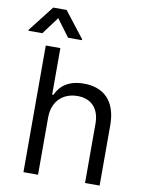

<svg xmlns="http://www.w3.org/2000/svg" viewBox="-135 -1016 826 1086"><g transform="rotate(10 278.5 -473.0)"><path d="M160.5 -328.1C160.5 -423.3 221.2 -477.3 304 -477.3C382.8 -477.3 430.4 -427.6 430.4 -340.9V0H514.2V-346.6C514.2 -486.9 439.6 -552.6 328.1 -552.6C242.2 -552.6 193.2 -516.7 167.6 -460.2H160.5V-727.3H76.7V0H160.5ZM-34.1 -792.6H45.5L119.3 -892L193.2 -792.6H272.7V-798.3L157.7 -946H81L-34.1 -798.3Z"/></g></svg>

Font: Magic Ui Pro
Style: Regular
Weight: 400
Designer: Stefan Endress, Andreas Faust
Version: Version 1.000;FEAKit 1.0